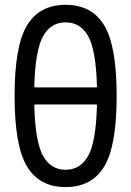

<svg xmlns="http://www.w3.org/2000/svg" viewBox="-20 -760 540 790"><path d="M125 -330.1Q121.1 -330.1 121.1 -325.2Q125 -177.7 156.7 -119.6Q188.5 -61.5 250 -61.5Q311.5 -61.5 343.3 -119.6Q375 -177.7 378.9 -325.2Q378.9 -330.1 375 -330.1ZM121.1 -405.3Q121.1 -400.4 125 -400.4H375Q378.9 -400.4 378.9 -405.3Q375 -552.7 343.3 -610.4Q311.5 -668 250 -668Q188.5 -668 156.7 -609.9Q125 -551.8 121.1 -405.3ZM408.7 -74.7Q357.4 9.8 250 9.8Q142.6 9.8 91.3 -74.7Q40 -159.2 40 -365.2Q40 -571.3 91.3 -655.8Q142.6 -740.2 250 -740.2Q357.4 -740.2 408.7 -655.8Q460 -571.3 460 -365.2Q460 -159.2 408.7 -74.7Z"/></svg>

Font: Rounded-L Mgen+ 2m regular
Style: Regular
Weight: 400
Designer: [Source Han Sans]
Ryoko NISHIZUKA  (kana & ideographs); Paul D. Hunt (Latin, Greek & Cyrillic); Wenlong ZHANG  (bopomofo
Version: Version 1.059.20150602